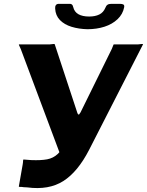

<svg xmlns="http://www.w3.org/2000/svg" viewBox="-20 -973 764 999"><path d="M78 -3 98 -117Q100 -128 100 -135.5Q100 -143 103 -143L143 -140Q193 -138 225 -144Q257 -150 280 -171.5Q303 -193 323 -234L562 -719Q566 -728 568.5 -735.5Q571 -743 573 -742H698Q710 -743 717 -744Q724 -745 724 -742L444 -194Q385 -79 309.5 -31Q234 17 122 2L103 1Q92 -1 85 -0.5Q78 0 78 -3ZM298 -157 88 -718Q84 -728 80.5 -734.5Q77 -741 79 -742H239Q250 -743 257 -744Q264 -745 265 -742L383 -384Q386 -377 389.5 -377Q393 -377 397 -386L437 -375ZM435 -821Q390 -822 352.5 -833.5Q315 -845 292 -868.5Q269 -892 267 -928Q266 -939 270.5 -946Q275 -953 286 -953H336Q348 -954 353.5 -950Q359 -946 361 -936Q367 -911 388 -899Q409 -887 444 -887Q475 -887 496.5 -897.5Q518 -908 528 -932Q532 -943 539 -948Q546 -953 559 -953H604Q616 -953 622 -949.5Q628 -946 626 -935Q619 -899 591.5 -873Q564 -847 523.5 -834Q483 -821 435 -821Z"/></svg>

Font: Libre Franklin
Style: Bold Italic
Weight: 700
Italic angle: -8°
Designer: Pablo Impallari, Rodrigo Fuenzalida, Nhung Nguyen
Foundry: Impallari Type
Version: Version 3.000